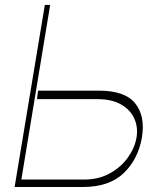

<svg xmlns="http://www.w3.org/2000/svg" viewBox="-20 -747 640 767"><path d="M132.1 -384.9H373.6Q478.7 -385.3 519.9 -334.3Q561.1 -283.4 546.9 -197.4Q531.6 -110.4 473.9 -55.2Q416.2 0 311.1 0H38.4L159.1 -727.3H180.4L65.3 -29.8H316.8Q374.6 -29.8 419.2 -54.7Q463.8 -79.5 491.3 -118.4Q518.8 -157.3 525.6 -198.9Q532 -239.3 516.3 -273.8Q500.7 -308.2 464 -329.5Q427.2 -350.9 369.3 -350.9H127.8Z"/></svg>

Font: Inter Thin  BETA
Style: Italic
Weight: 100
Italic angle: -9.39999°
Designer: Rasmus Andersson
Foundry: rsms
Version: Version 3.011;git-f93a4a705